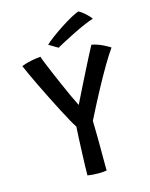

<svg xmlns="http://www.w3.org/2000/svg" viewBox="-124 -916 780 998"><g transform="rotate(-15 266.0 -417.0)"><path d="M231.5 -262Q222 -275.5 206.5 -303.5Q191 -331.5 172.2 -367.8Q153.5 -404 133.5 -443.8Q113.5 -483.5 95.2 -521.5Q77 -559.5 62.8 -590Q48.5 -620.5 41.5 -638Q70 -649 97.2 -654Q124.5 -659 145 -660.5Q148 -650 158.5 -624Q169 -598 184 -562.8Q199 -527.5 215.2 -490.5Q231.5 -453.5 246.5 -420.8Q261.5 -388 272.5 -367Q279 -380 292.8 -408Q306.5 -436 324.2 -471.2Q342 -506.5 360 -542.2Q378 -578 393.2 -607.5Q408.5 -637 417 -652.5Q435.5 -649.5 453.5 -642.5Q471.5 -635.5 487.2 -627.2Q503 -619 514.5 -611.5Q493 -581.5 464 -532.5Q435 -483.5 399.2 -417Q363.5 -350.5 322 -268Q322.5 -250.5 323 -223.2Q323.5 -196 323.8 -168.8Q324 -141.5 324 -123.5Q324 -101.5 324 -75.2Q324 -49 324.2 -28Q324.5 -7 324.5 -0.5Q318.5 1 306.2 2Q294 3 280 3Q265 3 249.5 1.8Q234 0.5 221.5 -1.5Q221.5 -21.5 222.5 -53.5Q223.5 -85.5 225 -123Q226.5 -160.5 228 -197Q229.5 -233.5 231.5 -262ZM397 -837Q411.5 -829 424.8 -817.5Q438 -806 447.2 -796Q456.5 -786 459 -781Q442 -776.5 412 -763.5Q382 -750.5 348.5 -734Q315 -717.5 287.5 -702.8Q260 -688 248.5 -681.5L200 -710.5Q214.5 -724.5 241.5 -744.5Q268.5 -764.5 299.2 -784.5Q330 -804.5 356.8 -819Q383.5 -833.5 397 -837Z"/></g></svg>

Font: Grandstander Thin
Style: Regular
Weight: 400
Version: Version 1.200